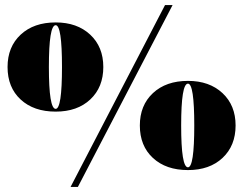

<svg xmlns="http://www.w3.org/2000/svg" viewBox="-20 -668 965 762"><path d="M260 74 635 -648H665L289 74ZM201 -225Q114 -225 62 -273Q10 -321 10 -402Q10 -482 62 -530.5Q114 -579 201 -579Q286 -579 338 -530.5Q390 -482 390 -402Q390 -322 338.5 -273.5Q287 -225 201 -225ZM201 -236Q226 -236 226 -402Q226 -568 201 -568Q174 -568 174 -402Q174 -236 201 -236ZM726 7Q639 7 587 -41Q535 -89 535 -170Q535 -250 587 -298.5Q639 -347 726 -347Q811 -347 863 -298.5Q915 -250 915 -170Q915 -90 863.5 -41.5Q812 7 726 7ZM726 -4Q751 -4 751 -170Q751 -336 726 -336Q699 -336 699 -170Q699 -4 726 -4Z"/></svg>

Font: Arapey Black-Display
Style: Regular
Weight: 900
Designer: Eduardo Rodriguez Tunni
Foundry: Eduardo Rodriguez Tunni
Version: Version 4.000